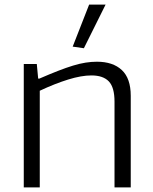

<svg xmlns="http://www.w3.org/2000/svg" viewBox="-20 -820 671 840"><path d="M298 -616 370 -800H442L347 -609ZM84 -540H141L147 -476H152Q198 -496 234 -510Q270 -524 299.5 -533Q329 -542 354.5 -546Q380 -550 404 -550Q474 -550 513 -513.5Q552 -477 552 -401V0H481V-375Q481 -438 456 -464Q431 -490 380 -490Q336 -490 278 -472Q220 -454 154 -423V0H84Z"/></svg>

Font: Encode Sans Wide
Style: Light
Weight: 300
Designer: Pablo Impallari, Andres Torresi
Foundry: Pablo Impallari, Andres Torresi
Version: Version 1.000; ttfautohint (v1.00) -l 8 -r 50 -G 200 -x 14 -